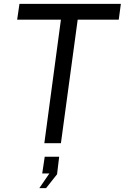

<svg xmlns="http://www.w3.org/2000/svg" viewBox="-20 -743 647 996"><path d="M69 -641H296L210 0H296L383 -641H596L607 -723H81ZM184 233H219L276 161L287 70H212L199 157H236Z"/></svg>

Font: United Sans
Style: Italic
Weight: 400
Italic angle: -8°
Designer: Pablo Impallari, Rodrigo Fuenzalida (Modified by Dan O. Williams)
Version: Version 1.000;PS 001.000;hotconv 1.0.88;makeotf.lib2.5.64775